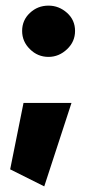

<svg xmlns="http://www.w3.org/2000/svg" viewBox="-20 -539 344 682"><path d="M58.6 -429.2C58.6 -403.8 67.9 -382.3 86.4 -364.3C104.5 -346.2 126.5 -336.9 152.3 -336.9C177.2 -336.9 199.2 -346.2 218.3 -364.3C237.3 -382.3 246.6 -403.8 246.6 -429.2C246.6 -454.6 237.3 -476.1 218.3 -493.2C199.2 -510.3 177.2 -519 152.3 -519C126.5 -519 104.5 -510.3 86.4 -493.2C67.9 -476.1 58.6 -454.6 58.6 -429.2ZM16.1 62.5 137.2 123 233.9 -173.3H63.5Z"/></svg>

Font: Estedad Black
Style: Regular
Weight: 900
Designer: Amin Abedi
Version: Version 7.3